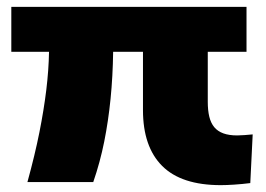

<svg xmlns="http://www.w3.org/2000/svg" viewBox="-20 -529 776 560"><path d="M624 11Q509 11 453 -45Q397 -101 397 -208V-378H310Q309 -306 302.5 -241Q296 -176 284 -116Q272 -56 252 2H60Q82 -78 95 -143.5Q108 -209 115 -266.5Q122 -324 123 -378H13V-509H699V-378H586V-232Q586 -207 590.5 -188.5Q595 -170 605 -158Q615 -146 631.5 -140Q648 -134 672 -134Q680 -134 693.5 -135Q707 -136 717 -137L710 5Q686 8 663 9.5Q640 11 624 11Z"/></svg>

Font: Nunito Sans 6pt Black
Style: Regular
Weight: 900
Version: Version 3.101;gftools[0.9.27]